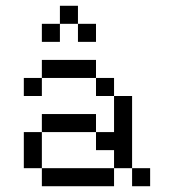

<svg xmlns="http://www.w3.org/2000/svg" viewBox="-20 -645 602 665"><path d="M125 0H375V-62.5H125ZM62.5 -62.5H125V-187.5H62.5ZM62.5 -312.5H125V-375H62.5ZM125 -187.5H312.5V-250H125ZM125 -375H312.5V-437.5H125ZM125 -500H187.5V-562.5H125ZM187.5 -562.5H250V-625H187.5ZM250 -500H312.5V-562.5H250ZM312.5 -125H375V-62.5H437.5V-312.5H375V-187.5H312.5ZM312.5 -312.5H375V-375H312.5ZM437.5 0H500V-62.5H437.5Z"/></svg>

Font: ChillMoonMono
Style: Regular
Weight: 400
Designer: Warren2060
Foundry: ChillType
Version: Version 1.000;Glyphs 3.1.1 (3135)